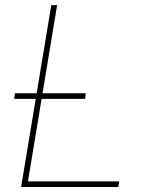

<svg xmlns="http://www.w3.org/2000/svg" viewBox="-20 -748 595 768"><path d="M64.5 0 185.1 -727.5H208.5L91.8 -22.5H457L453.1 0ZM36.6 -352.5 40 -375H323.2L320.3 -352.5Z"/></svg>

Font: Inter 17pt Thin
Style: Italic
Weight: 250
Italic angle: -9.3988°
Version: Version 4.001;git-66647c0bb